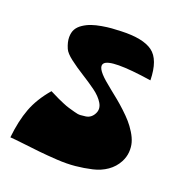

<svg xmlns="http://www.w3.org/2000/svg" viewBox="-95 -557 610 648"><g transform="rotate(20 209.5 -233.0)"><path d="M81.1 -203.6Q81.5 -203.6 94.5 -197Q107.4 -190.4 112.8 -188Q118.2 -185.5 132.8 -179.2Q147.5 -172.9 155.8 -170.7Q164.1 -168.5 177.5 -164.6Q190.9 -160.6 200 -161.1Q209 -161.6 219 -163.1Q229 -164.6 236.3 -170.4Q243.7 -176.3 248 -185.1Q257.3 -203.1 245.8 -222.4Q234.4 -241.7 210.7 -258.8Q187 -275.9 161.1 -292Q135.3 -308.1 112.5 -325.4Q89.8 -342.8 84 -356.4Q74.7 -377.9 74.7 -395.3Q74.7 -412.6 81.3 -424.3Q87.9 -436 101.6 -445.1Q115.2 -454.1 130.1 -459.2Q145 -464.4 164.8 -467.8Q184.6 -471.2 200 -472.4Q215.3 -473.6 233.4 -474.1Q311 -477.1 345.9 -451.7Q380.9 -426.3 382.3 -352.1Q231.9 -375 213.4 -350.6Q201.2 -334.5 242.2 -298.8Q250.5 -291.5 267.8 -277.6Q285.2 -263.7 298.1 -253.2Q311 -242.7 328.1 -226.8Q345.2 -210.9 356.9 -197.5Q368.7 -184.1 379.4 -166.7Q390.1 -149.4 394.5 -133.5Q398.9 -117.7 397.5 -99.4Q396 -81.1 386.7 -63.5Q374.5 -40.5 352.5 -25.1Q330.6 -9.8 301.8 -3.2Q272.9 3.4 243.2 6.3Q213.4 9.3 177.5 7.1Q141.6 4.9 113.5 2Q85.4 -1 52.7 -4.9Q20 -8.8 3.9 -9.8Q10.3 -70.8 27.1 -115.5Q43.9 -160.2 81.1 -203.6Z"/></g></svg>

Font: Some Time Later
Style: Regular
Weight: 400
Version: Version 003.300